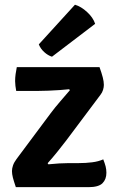

<svg xmlns="http://www.w3.org/2000/svg" viewBox="-20 -774 488 794"><path d="M189 -305Q206.5 -328.5 229 -354.5Q251.5 -380.5 269 -401L266 -405Q249.5 -403 226.8 -401.5Q204 -400 180.5 -399Q157 -398 137.5 -398H47Q45 -408 43.8 -419Q42.5 -430 42.5 -438.5Q42.5 -452.5 44.5 -467.5Q46.5 -482.5 49.5 -496.5H391.5Q400.5 -471.5 405 -454Q409.5 -436.5 409.5 -423Q409.5 -413.5 406.2 -402.5Q403 -391.5 395.5 -382L253.5 -192.5Q236.5 -170 216 -144.8Q195.5 -119.5 177 -99L180 -94.5Q203 -97 225 -98.2Q247 -99.5 265.5 -99.5H306.5Q334.5 -99.5 360.8 -102.8Q387 -106 407 -115Q413.5 -98.5 416.8 -85.8Q420 -73 420 -59.5Q420 -32.5 403.8 -16.2Q387.5 0 345.5 0H45.5Q37 -25 33.2 -39.8Q29.5 -54.5 29.5 -66.5Q29.5 -77.5 33.8 -90Q38 -102.5 48.5 -116.5ZM290 -754.5Q315.5 -747 340.2 -724.2Q365 -701.5 373.5 -675.5L195 -539.5Q178.5 -544.5 163 -558.5Q147.5 -572.5 140.5 -590.5Z"/></svg>

Font: Signika Light SemiBold
Style: Regular
Weight: 600
Version: Version 2.003;gftools[0.9.32]